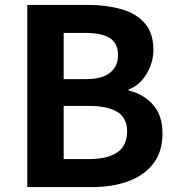

<svg xmlns="http://www.w3.org/2000/svg" viewBox="-20 -761 721 781"><path d="M91 0V-741H336Q412 -741 472.5 -724Q533 -707 568.5 -667Q604 -627 604 -558Q604 -524 591.5 -491.5Q579 -459 557 -434Q535 -409 503 -397V-393Q563 -379 602 -335.5Q641 -292 641 -218Q641 -144 603.5 -95.5Q566 -47 501.5 -23.5Q437 0 355 0ZM239 -439H326Q396 -439 428 -465.5Q460 -492 460 -536Q460 -585 427 -606Q394 -627 327 -627H239ZM239 -114H342Q418 -114 457.5 -141.5Q497 -169 497 -227Q497 -281 457.5 -305.5Q418 -330 342 -330H239Z"/></svg>

Font: Farlight84_Sys_V01
Style: Bold
Weight: 700
Designer: Monotype Design Team, Nadine Chahine and Nizar Qandah
Foundry: Monotype Imaging Inc.
Version: Version 2.004;October 31, 2024;FontCreator 14.0.0.2814 64-bi